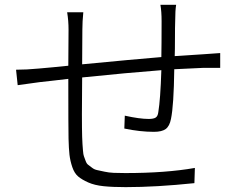

<svg xmlns="http://www.w3.org/2000/svg" viewBox="-20 -769 1017 800"><path d="M713.9 -749Q710 -725.6 710 -682.6Q709 -659.2 709 -608.9Q709 -558.6 708 -535.2Q746.1 -538.1 828.1 -543Q837.9 -543.9 861.8 -545.4Q885.7 -546.9 897.5 -547.9V-486.3H828.1Q776.4 -484.4 706.1 -480.5Q704.1 -329.1 692.4 -273.4Q686.5 -243.2 670.4 -231.4Q654.3 -219.7 621.1 -219.7Q563.5 -219.7 498 -233.4L500 -287.1Q561.5 -273.4 599.6 -273.4Q620.1 -273.4 628.9 -279.3Q637.7 -285.2 639.6 -301.8Q648.4 -354.5 652.3 -476.6Q511.7 -465.8 322.3 -446.3Q320.3 -262.7 322.3 -199.2Q323.2 -176.8 323.7 -168.5Q324.2 -160.2 325.7 -142.1Q327.1 -124 329.6 -118.2Q332 -112.3 336.4 -99.6Q340.8 -86.9 347.2 -82.5Q353.5 -78.1 363.3 -70.3Q373 -62.5 385.7 -60.1Q398.4 -57.6 415.5 -53.7Q432.6 -49.8 454.1 -48.8Q475.6 -47.9 502 -47.9Q670.9 -47.9 792 -69.3L790 -5.9Q630.9 10.7 503.9 10.7Q449.2 10.7 411.6 6.8Q374 2.9 347.7 -8.8Q321.3 -20.5 305.7 -33.7Q290 -46.9 281.2 -72.8Q272.5 -98.6 269.5 -124Q266.6 -149.4 265.6 -191.4Q264.6 -233.4 264.6 -440.4Q243.2 -437.5 202.1 -433.1Q161.1 -428.7 145.5 -426.8L53.7 -414.1L46.9 -478.5Q90.8 -478.5 141.6 -483.4Q157.2 -484.4 201.2 -488.8Q245.1 -493.2 264.6 -495.1Q265.6 -568.4 265.6 -644.5Q265.6 -683.6 259.8 -717.8H327.1Q323.2 -678.7 323.2 -646.5Q323.2 -557.6 322.3 -501Q534.2 -521.5 652.3 -531.2Q653.3 -581.1 653.3 -680.7Q653.3 -721.7 648.4 -749Z"/></svg>

Font: Min Sans Light
Style: Regular
Weight: 300
Designer: Jinseong-Kim, NotoSansCJK, Nunito
Foundry: Jinseong-Kim
Version: Version 1.400;Glyphs 3.1.2 (3151)